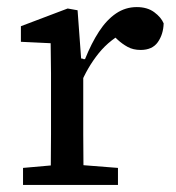

<svg xmlns="http://www.w3.org/2000/svg" viewBox="-20 -522 496 542"><path d="M45 0V-48L158 -58H186L313 -48V0ZM123 0Q123 -30 123.5 -67Q124 -104 124 -143Q124 -182 124 -215V-267Q124 -293 124 -315Q124 -337 123.5 -357.5Q123 -378 123 -400L39 -404V-448L171 -498L199 -493L209 -357L215 -356V-215Q215 -182 215 -143Q215 -104 215.5 -67Q216 -30 216 0ZM206 -281 198 -355H220Q238 -400 259.5 -433Q281 -466 307.5 -484Q334 -502 366 -502Q396 -502 415.5 -487.5Q435 -473 442 -456Q441 -425 425.5 -403Q410 -381 377 -381Q356 -381 340.5 -389.5Q325 -398 312 -410L289 -432L341 -436Q291 -412 258.5 -371.5Q226 -331 206 -281Z"/></svg>

Font: Source Serif 4
Style: Regular
Weight: 400
Designer: Frank Grießhammer
Foundry: Adobe Systems Incorporated
Version: Version 4.004;hotconv 1.0.116;makeotfexe 2.5.65601